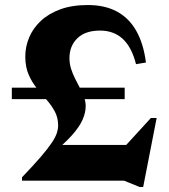

<svg xmlns="http://www.w3.org/2000/svg" viewBox="-20 -718 672 763"><path d="M520.5 -463Q503.5 -530.5 467.8 -563.5Q432 -596.5 377.5 -596.5Q319 -596.5 287.5 -566Q256 -535.5 256 -487Q256 -465 262.5 -444.5Q269 -424 278.8 -404.8Q288.5 -385.5 298 -367.5Q307.5 -349.5 314 -331.8Q320.5 -314 320.5 -296.5Q320.5 -270.5 308 -242Q295.5 -213.5 265 -179.5Q234.5 -145.5 181.5 -102.5L191.5 -142H557L423.5 -78.5L579.5 -249H602.5L549 25H534.5L473 0H67.5V-13.5Q114 -62 142.5 -95.2Q171 -128.5 185.8 -150.8Q200.5 -173 205.8 -189Q211 -205 211 -219Q211 -250.5 197.8 -275Q184.5 -299.5 165.2 -321.5Q146 -343.5 126.5 -367.2Q107 -391 93.8 -421.5Q80.5 -452 80.5 -493.5Q80.5 -532.5 95.8 -569Q111 -605.5 141.8 -634.5Q172.5 -663.5 219.2 -680.8Q266 -698 328.5 -698Q397 -698 445 -672Q493 -646 521.8 -595Q550.5 -544 560 -469.5ZM475.5 -369.5V-324H27V-369.5Z"/></svg>

Font: Newsreader 36pt
Style: Bold
Weight: 700
Designer: Hugues Gentile
Foundry: Production Type
Version: Version 1.003